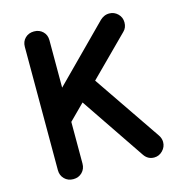

<svg xmlns="http://www.w3.org/2000/svg" viewBox="-107 -802 832 904"><g transform="rotate(-15 309.0 -350.0)"><path d="M140 10Q114 10 97 -7Q80 -24 80 -50V-651Q80 -677 97 -693.5Q114 -710 140 -710Q166 -710 183 -693.5Q200 -677 200 -651V-420L459 -681Q467 -689 478.5 -694.5Q490 -700 504 -700Q528 -700 545.5 -683Q563 -666 563 -641Q563 -615 546 -599L321 -374L329 -455L582 -84Q587 -77 590 -68Q593 -59 593 -50Q593 -26 575.5 -8Q558 10 534 10Q503 10 485 -17L244 -373L313 -366L200 -253V-50Q200 -24 183 -7Q166 10 140 10Z"/></g></svg>

Font: National Park SemiBold
Style: Regular
Weight: 600
Designer: Andrea Herstowski, Ben Hoepner
Version: Version 1.009